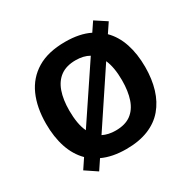

<svg xmlns="http://www.w3.org/2000/svg" viewBox="-173 -925 1142 1142"><g transform="rotate(-30 398.0 -354.0)"><path d="M738 -358Q738 -275 717.5 -207.5Q697 -140 655.5 -91Q614 -42 549.5 -16Q485 10 398 10Q350 10 309 2Q268 -6 234 -22L190 44L111 -9L155 -75Q106 -124 82 -196Q58 -268 58 -359Q58 -470 94.5 -552Q131 -634 206.5 -679.5Q282 -725 399 -725Q449 -725 491 -716.5Q533 -708 567 -691L608 -752L686 -701L643 -637Q691 -589 714.5 -518Q738 -447 738 -358ZM579 -358Q579 -447 554 -503L310 -136Q328 -127 350 -122Q372 -117 398 -117Q463 -117 502.5 -146Q542 -175 560.5 -229Q579 -283 579 -358ZM217 -358Q217 -313 223.5 -275Q230 -237 244 -208L491 -577Q472 -588 449 -593.5Q426 -599 399 -599Q335 -599 295 -570Q255 -541 236 -487Q217 -433 217 -358Z"/></g></svg>

Font: Noto Sans Armenian
Style: Bold
Weight: 700
Version: Version 2.007